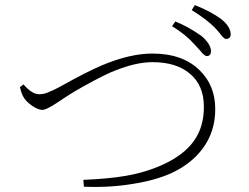

<svg xmlns="http://www.w3.org/2000/svg" viewBox="-20 -789 985 760"><path d="M511 -62C568 -71 616 -85 657 -103C711 -128 753 -161 783 -202C816 -247 832 -298 832 -357C832 -419 812 -470 771 -510C726 -555 663 -577 583 -577C525 -577 459 -562 385 -531C342 -513 290 -486 227 -451C200 -436 180 -427 167 -422C157 -418 146 -416 135 -416C116 -416 95 -429 73 -455L59 -444C68 -403 82 -388 109 -369C124 -359 137 -354 148 -354C158 -354 179 -364 210 -385C235 -402 257 -416 275 -427C332 -460 379 -485 417 -502C480 -529 535 -543 583 -543C646 -543 696 -528 732 -497C769 -466 787 -423 787 -366C787 -261 737 -189 624 -137C580 -117 531 -102 478 -93C433 -85 377 -80 310 -77L312 -50C382 -47 448 -51 511 -62ZM800 -567C811 -568 816 -576 815 -589C814 -606 802 -626 777 -647C741 -672 707 -691 674 -704L661 -685C697 -664 727 -639 751 -612C756 -607 763 -599 772 -589C784 -574 793 -566 800 -567ZM875 -635C888 -635 894 -642 893 -656C892 -675 879 -695 855 -714C829 -733 794 -752 751 -769L739 -749C779 -724 809 -701 829 -681C835 -675 842 -667 851 -656C862 -641 870 -634 875 -635Z"/></svg>

Font: AllPunType ExtraLight
Style: Regular
Weight: 280
Version: 1.0